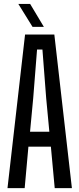

<svg xmlns="http://www.w3.org/2000/svg" viewBox="-20 -980 414 1000"><path d="M19 0 110.5 -800H263L354.5 0H265L245 -216H128L108.5 0ZM136.5 -294H237L220.5 -469L201 -722H173L153 -469ZM149.5 -840 75.5 -959.5H137L208.5 -840Z"/></svg>

Font: Big Shoulders Display Thin SemiBold
Style: Regular
Weight: 600
Version: Version 2.002